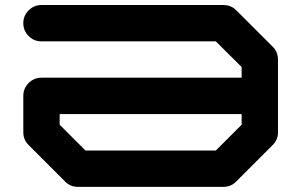

<svg xmlns="http://www.w3.org/2000/svg" viewBox="-20 -728 1174 748"><path d="M921.4 -242.2V-283.7H212.4V-242.2L313 -141.6H820.8ZM1063 -496.1V-212.4Q1063 -183.1 1042 -162.6L900.4 -21Q879.9 0 850.1 0H283.2Q253.9 0 233.4 -21L91.8 -162.6Q70.8 -183.1 70.8 -212.4V-354.5Q70.8 -383.8 91.6 -404.5Q112.3 -425.3 141.6 -425.3H921.4V-466.8L820.8 -566.9H141.6Q112.3 -566.9 91.6 -587.6Q70.8 -608.4 70.8 -637.7Q70.8 -667 91.6 -687.7Q112.3 -708.5 141.6 -708.5H850.1Q879.9 -708.5 900.4 -688L1042 -546.4Q1063 -525.4 1063 -496.1Z"/></svg>

Font: Robtronika
Style: Regular
Weight: 400
Designer: GGBot
Version: 1.00